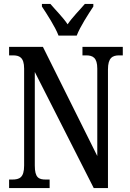

<svg xmlns="http://www.w3.org/2000/svg" viewBox="-20 -951 658 971"><path d="M276 -771H368C385 -816 427 -880 452 -918V-931H409C382 -899 346 -864 322 -828C298 -864 262 -899 235 -931H192V-918C217 -880 259 -816 276 -771ZM26 0H231V-43H212C176 -43 156 -52 156 -114V-587L454 0H526V-600C526 -659 549 -671 583 -671H601V-714H397V-671H415C449 -671 472 -660 472 -604V-162L197 -714H26V-671H45C77 -671 102 -662 102 -604V-114C102 -52 78 -43 41 -43H26Z"/></svg>

Font: Noto Serif Ethiopic ExtraCondensed Medium
Style: Regular
Weight: 500
Width: 2
Designer: Monotype Design Team
Foundry: Monotype Imaging Inc.
Version: Version 2.102